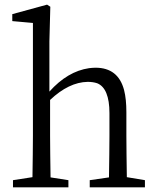

<svg xmlns="http://www.w3.org/2000/svg" viewBox="-20 -808 679 828"><path d="M605 -31 527 -44C526 -115 525 -175 525 -223V-324C525 -361 522 -393 515 -420C498 -484 457 -516 392 -516C383 -516 373 -515 364 -514C302 -505 245 -471 193 -413V-629L197 -779L183 -788L33 -747V-717L122 -709V-223C122 -175 121 -115 120 -44L36 -31V0H275V-31L198 -43C197 -116 196 -176 196 -223V-377C250 -428 304 -454 358 -455C373 -455 387 -453 399 -449C434 -435 452 -392 452 -320V-223C452 -176 451 -116 450 -43L367 -31V0H605Z"/></svg>

Font: Noto Serif Tangut
Style: Regular
Weight: 400
Designer: YANG Xicheng
Foundry: Liu Zhao Studio
Version: Version 2.169